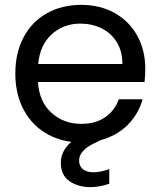

<svg xmlns="http://www.w3.org/2000/svg" viewBox="-20 -577 660 789"><path d="M574 -240H136Q141 -159 191.5 -113.5Q242 -68 314 -68Q373 -68 412.5 -95.5Q452 -123 468 -169H566Q549 -108 504.5 -63.5Q460 -19 393 -1L365 13Q305 42 305 83Q305 106 321 118.5Q337 131 364 131Q392 131 429 118V178Q389 192 352 192Q301 192 265.5 167.5Q230 143 230 92Q230 43 273 6Q205 -3 153 -39.5Q101 -76 72 -136.5Q43 -197 43 -275Q43 -360 77 -424Q111 -488 172.5 -522.5Q234 -557 314 -557Q392 -557 452 -523Q512 -489 544.5 -429.5Q577 -370 577 -295Q577 -269 574 -240ZM310 -480Q241 -480 192.5 -436Q144 -392 137 -314H483Q483 -366 460 -403.5Q437 -441 397.5 -460.5Q358 -480 310 -480Z"/></svg>

Font: Poppins A&M
Style: Regular-A&M
Weight: 400
Designer: Ninad Kale (Devanagari), Jonny Pinhorn (Latin)
Foundry: Indian Type Foundry
Version: 4.004